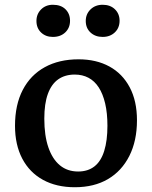

<svg xmlns="http://www.w3.org/2000/svg" viewBox="-20 -772 638 806"><path d="M294 14Q217 14 160.5 -17Q104 -48 73.5 -106Q43 -164 43 -244Q43 -332 75.5 -394.5Q108 -457 168 -490Q228 -523 310 -523Q384 -523 439 -493Q494 -463 524.5 -405.5Q555 -348 555 -267Q555 -181 523 -117.5Q491 -54 433 -20Q375 14 294 14ZM308 -52Q349 -52 376.5 -73.5Q404 -95 417.5 -138.5Q431 -182 431 -244Q431 -297 421.5 -337.5Q412 -378 394.5 -405Q377 -432 351.5 -445.5Q326 -459 294 -459Q253 -459 224.5 -439Q196 -419 181 -378Q166 -337 166 -274Q166 -203 183 -153.5Q200 -104 231.5 -78Q263 -52 308 -52ZM411 -617Q380 -617 360 -635.5Q340 -654 340 -684Q340 -713 360 -732.5Q380 -752 411 -752Q443 -752 462.5 -733Q482 -714 482 -685Q482 -655 462 -636Q442 -617 411 -617ZM202 -617Q172 -617 152.5 -635.5Q133 -654 133 -684Q133 -713 152.5 -732.5Q172 -752 202 -752Q236 -752 255 -733Q274 -714 274 -685Q274 -655 254 -636Q234 -617 202 -617Z"/></svg>

Font: Literata 18pt Medium
Style: Regular
Weight: 500
Designer: Latin by Veronika Burian and Jose Scaglione. Greek by Irene Vlachou. Cyrillic by Vera Evstafieva.
Foundry: TypeTogether
Version: Version 3.103;gftools[0.9.29]